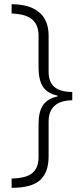

<svg xmlns="http://www.w3.org/2000/svg" viewBox="-20 -734 393 912"><path d="M163.1 -144Q163.1 -204.1 184.8 -235.1Q206.5 -266.1 253.9 -275.9V-279.8Q206.5 -289.6 184.8 -320.8Q163.1 -352.1 163.1 -416V-564.9Q163.1 -615.2 133.1 -641.4Q103 -667.5 35.2 -669.9V-713.9Q120.1 -713.9 165.5 -676Q210.9 -638.2 210.9 -564.9V-394Q210.9 -345.2 237.5 -321.5Q264.2 -297.9 323.2 -296.9V-257.8Q210.9 -255.9 210.9 -155.8V8.8Q210.9 84.5 170.7 121.3Q130.4 158.2 35.2 158.2V113.8Q104 112.8 133.5 88.1Q163.1 63.5 163.1 13.2Z"/></svg>

Font: TypoPRO Open Sans
Style: Regular
Weight: 300
Foundry: Ascender Corporation
Version: Version 1.10